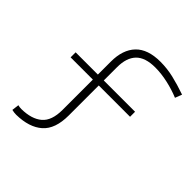

<svg xmlns="http://www.w3.org/2000/svg" viewBox="-235 -903 1245 1245"><g transform="rotate(45 388.0 -280.5)"><path d="M352 -509V-387H639V-341H352V-66Q352 58 288.5 114Q225 170 108 172Q88 172 68 167L74 118Q89 122 105 122Q198 121 248 78.5Q298 36 298 -63V-341H94V-387H298V-506Q298 -615 354.5 -674Q411 -733 527 -733Q588 -733 647.5 -719Q707 -705 776 -681L758 -634Q705 -656 644.5 -669.5Q584 -683 529 -683Q437 -683 394.5 -639Q352 -595 352 -509Z"/></g></svg>

Font: BioRhyme Expanded Light
Style: Regular
Weight: 300
Width: 7
Designer: Aoife Mooney
Foundry: Aoife Mooney Type
Version: Version 1.001